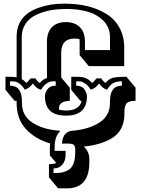

<svg xmlns="http://www.w3.org/2000/svg" viewBox="-20 -732 771 1051"><path d="M439 70Q469 100 469 137V156Q469 299 346 299H298L248 239V166H258Q276 166 288 160L253 119V75Q253 60 254 53Q172 29 121.5 -26Q71 -81 71 -168V-180H60L10 -240V-312Q53 -312 71 -309V-531Q71 -648 193 -690Q255 -712 329 -712Q403 -712 458 -698.5Q513 -685 559.5 -657.5Q606 -630 633 -582Q660 -534 660 -471V-370H466L416 -430V-502L415 -518Q406 -521 389 -521Q315 -521 315 -442V-308L362 -252V-180Q303 -178 303 -140V-132Q319 -127 341 -127Q415 -127 427 -180H420L370 -240V-312Q404 -312 420 -311Q459 -308 484 -278Q495 -285 508 -303H534Q547 -284 558 -278Q576 -301 599.5 -306.5Q623 -312 672 -312L722 -252V-180Q683 -180 672 -165Q661 -150 661 -118V-108Q661 -16 590 26Q528 62 439 70ZM279 75V94H339V119Q339 147 322 168.5Q305 190 273 190V215H281Q304 215 318 212.5Q332 210 352 200Q392 180 392 97V91Q392 66 383 60Q374 54 348 54H319Q324 -17 385 -17Q475 -27 528.5 -64Q582 -101 582 -169V-178Q582 -263 647 -263V-287Q606 -287 586 -267Q576 -257 566 -241Q545 -245 522 -275Q504 -249 477 -241Q464 -262 448.5 -273Q433 -284 423.5 -285.5Q414 -287 397 -287V-263Q428 -263 442 -243Q456 -223 456 -205Q456 -99 341 -99Q226 -99 226 -205Q226 -224 240 -243.5Q254 -263 285 -263V-287Q267 -287 257.5 -285.5Q248 -284 233 -273.5Q218 -263 205 -241Q181 -245 160 -275Q140 -249 116 -241Q103 -262 88 -273Q73 -284 63 -285.5Q53 -287 35 -287V-263Q100 -263 100 -178V-169Q100 -100 154 -63Q208 -26 291 -18L311 -16Q279 13 279 75ZM124 -278Q134 -286 148 -303H174Q186 -284 198 -278Q213 -297 237 -305V-503Q237 -555 264 -583Q291 -611 340 -611Q389 -611 417 -583.5Q445 -556 445 -503V-458H582V-529Q582 -584 544.5 -620Q507 -656 455 -669.5Q403 -683 348 -683Q293 -683 252.5 -675Q212 -667 176.5 -650Q141 -633 120 -602Q99 -571 99 -529V-299Q112 -292 124 -278Z"/></svg>

Font: Ewert
Style: Regular
Weight: 400
Designer: Johan Kallas, Mihkel Virkus
Foundry: Johan Kallas, Mihkel Virkus
Version: Version 1.001